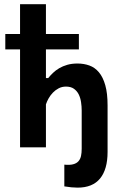

<svg xmlns="http://www.w3.org/2000/svg" viewBox="-20 -692 577 902"><path d="M4.9 -532.2H74.2V-672.4H195.8V-532.2H350.6V-460H195.8V-325.2H206.5Q216.3 -337.4 229 -349.6Q241.7 -361.8 258.3 -371.6Q274.9 -381.3 296.1 -387.5Q317.4 -393.6 344.2 -393.6Q374 -393.6 399.9 -384.3Q425.8 -375 444.8 -352.3Q463.9 -329.6 474.6 -291.7Q485.4 -253.9 485.4 -196.8V21.5Q485.4 103.5 450.2 146.5Q415 189.5 344.7 189.5Q317.4 189.5 282.2 183.6V81.5Q307.6 84 323.5 79.8Q339.4 75.7 348.4 65.7Q357.4 55.7 360.6 40.8Q363.8 25.9 363.8 6.3V-172.4Q363.8 -191.9 360.8 -211.9Q357.9 -231.9 349.9 -248.3Q341.8 -264.6 327.4 -274.9Q313 -285.2 290 -285.2Q271 -285.2 255.6 -277.1Q240.2 -269 228.5 -256.8Q216.8 -244.6 208.5 -230Q200.2 -215.3 195.8 -201.7V0H74.2V-460H4.9Z"/></svg>

Font: PT Astra Sans
Style: Bold
Weight: 700
Designer: A.Korolkova, I. Chaeva
Foundry: ParaType Ltd
Version: Version 1.001; ttfautohint (v1.6)